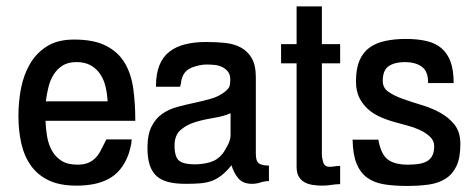

<svg xmlns="http://www.w3.org/2000/svg" viewBox="-20 -581 1497 616"><path d="M414.1 -193.4H126Q127 -167 131.3 -142.1Q135.7 -117.2 147 -97.2Q158.2 -77.1 177.7 -64.9Q197.3 -52.7 228.5 -52.7Q250 -52.7 264.2 -59.1Q278.3 -65.4 288.1 -76.2Q297.9 -86.9 305.2 -102.1Q312.5 -117.2 321.3 -133.8H402.3V-131.8Q402.3 -123 398.4 -107.4Q394.5 -91.8 391.6 -84Q380.9 -55.7 364.7 -36.6Q348.6 -17.6 327.1 -6.3Q305.7 4.9 279.8 9.8Q253.9 14.6 225.6 14.6Q171.9 14.6 136.2 -2.4Q100.6 -19.5 79.1 -49.8Q57.6 -80.1 48.3 -121.1Q39.1 -162.1 39.1 -210Q39.1 -253.9 47.4 -297.4Q55.7 -340.8 76.2 -376Q96.7 -411.1 130.9 -432.6Q165 -454.1 217.8 -454.1Q282.2 -454.1 321.3 -433.6Q360.4 -413.1 380.9 -377.9Q401.4 -342.8 407.7 -295.4Q414.1 -248 414.1 -193.4ZM325.2 -255.9Q324.2 -279.3 318.8 -302.2Q313.5 -325.2 301.8 -342.8Q290 -360.4 271.5 -371.1Q252.9 -381.8 225.6 -381.8Q198.2 -381.8 180.7 -370.6Q163.1 -359.4 151.9 -341.3Q140.6 -323.2 135.3 -300.8Q129.9 -278.3 127 -255.9Z M842.8 0Q829.1 0 815.9 4.4Q802.7 8.8 789.1 8.8Q759.8 8.8 745.1 -8.3Q730.5 -25.4 722.7 -50.8Q706.1 -30.3 690.4 -18.1Q674.8 -5.9 657.7 0Q640.6 5.9 620.6 7.3Q600.6 8.8 575.2 8.8Q543 8.8 520 2.9Q497.1 -2.9 482.4 -16.1Q467.8 -29.3 460.4 -51.3Q453.1 -73.2 453.1 -106.4Q453.1 -149.4 466.3 -175.3Q479.5 -201.2 500.5 -215.8Q521.5 -230.5 548.3 -237.8Q575.2 -245.1 603 -251Q630.9 -256.8 656.7 -264.2Q682.6 -271.5 702.1 -287.1Q713.9 -296.9 716.3 -304.2Q718.8 -311.5 718.8 -326.2Q718.8 -341.8 711.4 -351.1Q704.1 -360.4 693.4 -365.7Q682.6 -371.1 669.4 -372.6Q656.2 -374 643.6 -374Q621.1 -374 596.7 -364.7Q572.3 -355.5 564.5 -332Q561.5 -324.2 561 -317.4Q560.5 -310.5 557.6 -302.7H480.5V-305.7Q480.5 -344.7 491.7 -372.1Q502.9 -399.4 523.9 -415.5Q544.9 -431.6 574.7 -439Q604.5 -446.3 640.6 -446.3Q672.9 -446.3 701.7 -443.4Q730.5 -440.4 752.4 -428.7Q774.4 -417 787.6 -394.5Q800.8 -372.1 800.8 -333V-86.9Q800.8 -63.5 811 -56.6Q821.3 -49.8 842.8 -49.8ZM719.7 -146.5V-217.8Q698.2 -208 667.5 -203.1Q636.7 -198.2 608.4 -189.9Q580.1 -181.6 560.1 -164.6Q540 -147.5 540 -114.3Q540 -77.1 554.7 -65.4Q569.3 -53.7 604.5 -53.7Q629.9 -53.7 653.8 -60.5Q677.7 -67.4 694.3 -87.9Q702.1 -98.6 710.9 -115.7Q719.7 -132.8 719.7 -146.5Z M1071.3 9.8Q1057.6 9.8 1043 12.2Q1028.3 14.6 1014.6 14.6Q998 14.6 982.9 12.2Q967.8 9.8 956.5 3.4Q945.3 -2.9 938.5 -14.6Q931.6 -26.4 931.6 -45.9V-377.9H881.8V-439.5H931.6V-560.5H1012.7V-439.5H1071.3V-377.9H1012.7V-85.9Q1012.7 -74.2 1017.1 -60.1Q1021.5 -45.9 1037.1 -45.9Q1045.9 -45.9 1054.2 -47.4Q1062.5 -48.8 1071.3 -48.8Z M1457 -119.1Q1457 -75.2 1444.8 -48.8Q1432.6 -22.5 1409.7 -7.8Q1386.7 6.8 1355.5 11.2Q1324.2 15.6 1286.1 15.6Q1244.1 15.6 1211.9 10.3Q1179.7 4.9 1157.7 -11.2Q1135.7 -27.3 1124 -56.2Q1112.3 -85 1111.3 -130.9L1110.4 -132.8H1194.3V-130.9Q1202.1 -86.9 1223.6 -69.8Q1245.1 -52.7 1289.1 -52.7Q1305.7 -52.7 1320.8 -54.7Q1335.9 -56.6 1347.7 -62.5Q1359.4 -68.4 1366.2 -80.1Q1373 -91.8 1373 -112.3Q1373 -129.9 1359.4 -142.6Q1345.7 -155.3 1326.7 -164.1Q1307.6 -172.9 1287.1 -178.2Q1266.6 -183.6 1252.9 -187.5Q1226.6 -194.3 1202.6 -204.6Q1178.7 -214.8 1161.1 -230.5Q1143.6 -246.1 1132.8 -267.6Q1122.1 -289.1 1122.1 -320.3Q1122.1 -360.4 1133.3 -386.7Q1144.5 -413.1 1165.5 -428.2Q1186.5 -443.4 1216.3 -449.7Q1246.1 -456.1 1282.2 -456.1Q1320.3 -456.1 1349.1 -449.2Q1377.9 -442.4 1397 -425.8Q1416 -409.2 1425.8 -382.3Q1435.5 -355.5 1435.5 -314.5H1353.5V-316.4Q1353.5 -352.5 1333 -367.2Q1312.5 -381.8 1279.3 -381.8Q1247.1 -381.8 1227.5 -369.1Q1208 -356.4 1208 -321.3Q1208 -298.8 1226.6 -286.1Q1245.1 -273.4 1272.5 -263.7Q1299.8 -253.9 1332.5 -244.1Q1365.2 -234.4 1392.6 -219.2Q1419.9 -204.1 1438.5 -180.7Q1457 -157.2 1457 -119.1Z"/></svg>

Font: RIT TN Joy
Style: Bold
Weight: 700
Designer: Hussain K H
Foundry: Rachana Institute of Typography
Version: 1.6.2